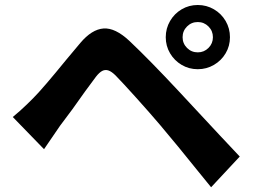

<svg xmlns="http://www.w3.org/2000/svg" viewBox="-20 -766 1040 784"><path d="M787.6 -552.2Q813.2 -552.2 831.3 -570.3Q849.4 -588.4 849.4 -614Q849.4 -639.8 831.3 -657.9Q813.2 -676 787.6 -676Q761.8 -676 743.7 -657.9Q725.6 -639.8 725.6 -614Q725.6 -588.4 743.7 -570.3Q761.8 -552.2 787.6 -552.2ZM787.6 -745.6Q823.4 -745.6 853.6 -728Q883.8 -710.4 901.4 -680.2Q919 -650 919 -614Q919 -578.2 901.4 -548.4Q883.8 -518.6 853.6 -501Q823.4 -483.4 787.6 -483.4Q751.6 -483.4 721.8 -501Q692 -518.6 674.4 -548.4Q656.8 -578.2 656.8 -614Q656.8 -650 674.4 -680.2Q692 -710.4 721.8 -728Q751.6 -745.6 787.6 -745.6ZM92.8 -342.6 116.6 -366.2Q156 -405.8 251 -522.6L307.8 -590.4Q354.8 -646.2 402.7 -649.7Q450.6 -653.2 508.6 -598.8Q592.2 -519.8 712 -391.2L876.2 -214.8Q912.2 -177 959 -126.8L842 -1.4L783.6 -73.2Q707.6 -168.2 633.6 -255.8Q591.8 -305 536.2 -366.8Q480.6 -428.6 451.8 -458Q435.6 -474 422.7 -478.3Q409.8 -482.6 397.8 -476.6Q385.8 -470.6 371.6 -452.4Q350.8 -425.2 326.2 -391Q301.6 -356.8 276 -320.4Q243.6 -277.2 225 -252.2L159.8 -156.8L32.2 -288.2Q63 -313.4 92.8 -342.6Z"/></svg>

Font: 寒蝉端黑体 Light
Style: Regular
Weight: 300
Designer: ChillDuanSans {Warren2060}; 
Source Han Sans {Ryoko NISHIZUKA 西塚涼子 (kana, bopomofo & ideographs); Paul D. Hunt (Latin, G
Foundry: ChillType&Adobe
Version: Version 1.300;Glyphs 3.3 (3306)